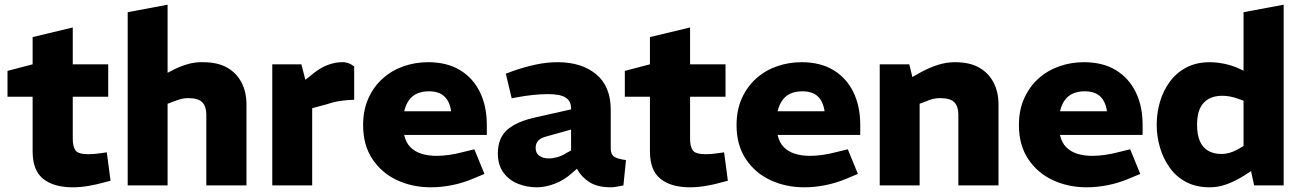

<svg xmlns="http://www.w3.org/2000/svg" viewBox="-20 -790 5547 818"><path d="M290 8Q209 8 164 -28Q119 -64 119 -145V-378H12V-488L119 -516V-632L290 -673V-516H441V-378H290V-199Q290 -166 301.5 -149.5Q313 -133 357 -133Q369 -133 381 -134Q393 -135 407 -137L435 -141L451 -20L428 -14Q393 -4 357.5 2Q322 8 290 8Z M524 0V-738L694 -770V-480L710 -488Q743 -506 777 -516Q811 -526 844 -525Q908 -525 948.5 -501.5Q989 -478 1009.5 -437.5Q1030 -397 1030 -346V0H859V-302Q859 -336 842 -354Q825 -372 781 -372Q765 -372 750.5 -368Q736 -364 721 -358L694 -348V0Z M1140 0V-516H1264L1281 -450L1320 -481Q1348 -503 1378.5 -514Q1409 -525 1437 -525Q1449 -526 1462.5 -521.5Q1476 -517 1489 -507V-365Q1460 -364 1433 -360.5Q1406 -357 1373 -346L1310 -329V0Z M1816 8Q1737 8 1671.5 -22.5Q1606 -53 1566.5 -112.5Q1527 -172 1527 -257Q1527 -321 1549.5 -371Q1572 -421 1610.5 -455.5Q1649 -490 1699 -507.5Q1749 -525 1804 -525Q1884 -525 1939.5 -491.5Q1995 -458 2024.5 -398Q2054 -338 2054 -258V-215H1702Q1709 -183 1728 -163.5Q1747 -144 1775.5 -135Q1804 -126 1840 -126Q1865 -126 1893.5 -130Q1922 -134 1952 -142L2001 -154L2044 -49L1996 -29Q1951 -10 1905 -1Q1859 8 1816 8ZM1702 -316H1902Q1896 -358 1873 -379.5Q1850 -401 1807 -401Q1780 -401 1758.5 -392Q1737 -383 1723 -364Q1709 -345 1702 -316Z M2267 8Q2225 8 2187 -7Q2149 -22 2125 -54.5Q2101 -87 2101 -136Q2101 -202 2141.5 -237.5Q2182 -273 2266 -291L2413 -324V-326Q2414 -358 2391 -373.5Q2368 -389 2315 -389Q2284 -389 2251 -385.5Q2218 -382 2186 -376L2160 -371L2135 -476L2167 -488Q2216 -505 2263 -515Q2310 -525 2356 -525Q2458 -525 2520 -473.5Q2582 -422 2582 -322V-158Q2582 -133 2595.5 -123Q2609 -113 2647 -108L2636 0Q2622 3 2607.5 5.5Q2593 8 2583 8Q2525 8 2490.5 -14.5Q2456 -37 2438 -71L2416 -52Q2383 -22 2343 -7Q2303 8 2267 8ZM2319 -115Q2335 -115 2354.5 -120.5Q2374 -126 2393 -138L2413 -149V-238L2309 -209Q2282 -202 2272 -189.5Q2262 -177 2262 -160Q2262 -138 2277.5 -126.5Q2293 -115 2319 -115Z M2920 8Q2839 8 2794 -28Q2749 -64 2749 -145V-378H2642V-488L2749 -516V-632L2920 -673V-516H3071V-378H2920V-199Q2920 -166 2931.5 -149.5Q2943 -133 2987 -133Q2999 -133 3011 -134Q3023 -135 3037 -137L3065 -141L3081 -20L3058 -14Q3023 -4 2987.5 2Q2952 8 2920 8Z M3407 8Q3328 8 3262.5 -22.5Q3197 -53 3157.5 -112.5Q3118 -172 3118 -257Q3118 -321 3140.5 -371Q3163 -421 3201.5 -455.5Q3240 -490 3290 -507.5Q3340 -525 3395 -525Q3475 -525 3530.5 -491.5Q3586 -458 3615.5 -398Q3645 -338 3645 -258V-215H3293Q3300 -183 3319 -163.5Q3338 -144 3366.5 -135Q3395 -126 3431 -126Q3456 -126 3484.5 -130Q3513 -134 3543 -142L3592 -154L3635 -49L3587 -29Q3542 -10 3496 -1Q3450 8 3407 8ZM3293 -316H3493Q3487 -358 3464 -379.5Q3441 -401 3398 -401Q3371 -401 3349.5 -392Q3328 -383 3314 -364Q3300 -345 3293 -316Z M3728 0V-516H3854L3867 -462L3901 -481Q3937 -501 3974 -513Q4011 -525 4048 -525Q4112 -525 4152.5 -501.5Q4193 -478 4213.5 -437.5Q4234 -397 4234 -346V0H4063V-302Q4063 -336 4046 -354Q4029 -372 3985 -372Q3969 -372 3954.5 -368.5Q3940 -365 3925 -358L3898 -348V0Z M4610 8Q4531 8 4465.5 -22.5Q4400 -53 4360.5 -112.5Q4321 -172 4321 -257Q4321 -321 4343.5 -371Q4366 -421 4404.5 -455.5Q4443 -490 4493 -507.5Q4543 -525 4598 -525Q4678 -525 4733.5 -491.5Q4789 -458 4818.5 -398Q4848 -338 4848 -258V-215H4496Q4503 -183 4522 -163.5Q4541 -144 4569.5 -135Q4598 -126 4634 -126Q4659 -126 4687.5 -130Q4716 -134 4746 -142L4795 -154L4838 -49L4790 -29Q4745 -10 4699 -1Q4653 8 4610 8ZM4496 -316H4696Q4690 -358 4667 -379.5Q4644 -401 4601 -401Q4574 -401 4552.5 -392Q4531 -383 4517 -364Q4503 -345 4496 -316Z M5135 8Q5076 8 5033.5 -14.5Q4991 -37 4963.5 -75.5Q4936 -114 4922 -161.5Q4908 -209 4908 -258Q4908 -309 4922 -356.5Q4936 -404 4964 -442Q4992 -480 5034.5 -502.5Q5077 -525 5135 -525Q5162 -525 5195 -518.5Q5228 -512 5256 -499L5278 -489V-738L5449 -770V0H5323L5310 -61L5279 -41Q5244 -19 5207.5 -5.5Q5171 8 5135 8ZM5080 -259Q5080 -216 5092 -188.5Q5104 -161 5127.5 -147.5Q5151 -134 5185 -134Q5200 -134 5217 -138.5Q5234 -143 5252 -153L5278 -168V-361L5250 -371Q5236 -376 5219.5 -379Q5203 -382 5187 -382Q5155 -382 5131 -369.5Q5107 -357 5093.5 -330.5Q5080 -304 5080 -259Z"/></svg>

Font: REM Medium
Style: Bold
Weight: 700
Version: Version 1.005;gftools[0.9.28]